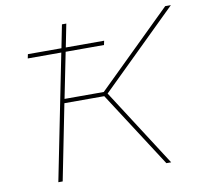

<svg xmlns="http://www.w3.org/2000/svg" viewBox="-78 -784 917 868"><g transform="rotate(-10 380.5 -350.0)"><path d="M410 -356 639 0H617L393 -347H210L141 0H121L236 -575H82L86 -594H240L261 -700H281L260 -594H436L432 -575H256L214 -366H394L735 -700H761Z"/></g></svg>

Font: Montserrat Alternates Thin
Style: Italic
Weight: 250
Italic angle: -11.3°
Designer: Julieta Ulanovsky
Foundry: Julieta Ulanovsky
Version: Version 7.200